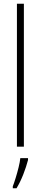

<svg xmlns="http://www.w3.org/2000/svg" viewBox="-20 -780 216 1021"><path d="M107 0H70V-760H107ZM129 71Q120 106 104 147Q88 188 68 221H48V211Q55 193 63.5 165.5Q72 138 79 109.5Q86 81 88 61H129Z"/></svg>

Font: Noto Sans Khmer UI ExtraCondensed ExtraLight
Style: Regular
Weight: 200
Width: 2
Designer: Danh Hong and the Monotype Design Team
Foundry: Monotype Imaging Inc.
Version: Version 2.002; ttfautohint (v1.8.4.7-5d5b)